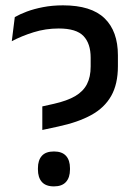

<svg xmlns="http://www.w3.org/2000/svg" viewBox="-20 -670 491 701"><path d="M134.5 -195.5V-281.5L177 -291Q225.5 -302 254.8 -319.2Q284 -336.5 297.5 -362.8Q311 -389 311 -427V-459.5Q311 -511 284.8 -538.5Q258.5 -566 194.5 -566Q146.5 -566 102.5 -552.2Q58.5 -538.5 23 -519.5L34 -607.5Q52 -618 78 -627.8Q104 -637.5 137.5 -644Q171 -650.5 210 -650.5Q313 -650.5 361.8 -603.2Q410.5 -556 410.5 -468V-428.5Q410.5 -363 386 -319.8Q361.5 -276.5 313.2 -250Q265 -223.5 192.5 -208ZM177 10.5Q147 10.5 132.8 -5.8Q118.5 -22 118.5 -51V-56Q118.5 -85 132.8 -101Q147 -117 177 -117Q206.5 -117 221 -101Q235.5 -85 235.5 -56V-51Q235.5 -22 221 -5.8Q206.5 10.5 177 10.5Z"/></svg>

Font: Anek Gujarati Medium Medium
Style: Regular
Weight: 500
Version: Version 1.003